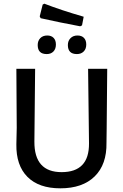

<svg xmlns="http://www.w3.org/2000/svg" viewBox="-20 -1016 671 1044"><path d="M221 -996Q311 -961 435 -925L426 -878L416 -873Q308 -893 201 -917L196 -927L212 -991ZM449 -774Q449 -750 435 -736Q421 -722 398 -722Q349 -722 349 -771Q349 -794 363.5 -808.5Q378 -823 401 -823Q424 -823 436.5 -810Q449 -797 449 -774ZM237 -823Q259 -823 271.5 -810Q284 -797 284 -774Q284 -750 270.5 -736Q257 -722 234 -722Q185 -722 185 -771Q185 -794 199 -808.5Q213 -823 237 -823ZM563 -642 560 -316 559 -240Q561 -122 495 -57Q429 8 308 8Q191 8 129 -54.5Q67 -117 69 -232L71 -321L69 -642H171L167 -246Q166 -80 315 -80Q465 -80 464 -236L459 -642Z"/></svg>

Font: Alegreya Sans Medium
Style: Regular
Weight: 500
Designer: Juan Pablo del Peral
Foundry: Huerta Tipografica
Version: Version 2.007